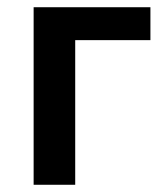

<svg xmlns="http://www.w3.org/2000/svg" viewBox="-20 -511 462 531"><path d="M73 0V-491H396V-400H188V0Z"/></svg>

Font: Source Sans 3 SemiBold
Style: Regular
Weight: 600
Designer: Paul D. Hunt
Foundry: Adobe
Version: Version 3.046;hotconv 1.0.118;makeotfexe 2.5.65603